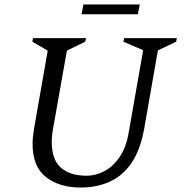

<svg xmlns="http://www.w3.org/2000/svg" viewBox="-20 -831 823 861"><path d="M342 10Q246 10 186 -37Q126 -84 126 -186Q126 -202 128 -219.5Q130 -237 133 -256L194 -604L125 -644L128 -660H366L362 -644L280 -604L221 -271Q217 -252 214.5 -232Q212 -212 212 -196Q212 -115 253 -79Q294 -43 368 -43Q410 -43 449 -64Q488 -85 517 -128Q546 -171 557 -236L622 -606L533 -644L537 -660H773L770 -644L688 -605L627 -256Q610 -160 570.5 -101.5Q531 -43 472.5 -16.5Q414 10 342 10ZM346 -767 354 -811H607L598 -767Z"/></svg>

Font: Spectral
Style: Italic
Weight: 400
Italic angle: -10°
Designer: Jean-Baptiste Levee
Foundry: Production Type
Version: Version 2.001